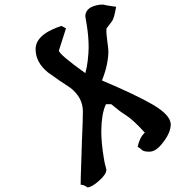

<svg xmlns="http://www.w3.org/2000/svg" viewBox="-20 -942 808 845"><path d="M731.4 -394.5Q731.4 -359.4 699.2 -317.4Q668 -274.4 637.7 -274.4Q612.3 -274.4 604.5 -282.2Q596.7 -290 585.9 -295.9Q593.8 -335.9 617.2 -358.4Q566.4 -415 530.3 -437.5Q508.8 -450.2 469.7 -483.4Q461.9 -483.4 446.3 -483.4Q435.5 -460.9 430.7 -429.7Q425.8 -397.5 425.8 -365.2Q425.8 -313.5 436.5 -249Q438.5 -230.5 448.2 -195.3Q448.2 -174.8 416 -146.5Q382.8 -117.2 364.3 -117.2Q359.4 -121.1 356.4 -123Q345.7 -128.9 335 -128.9Q335 -157.2 336.9 -207Q338.9 -256.8 340.8 -327.1Q344.7 -411.1 344.7 -452.1Q344.7 -511.7 291 -554.7Q265.6 -571.3 241.2 -587.9Q215.8 -605.5 191.4 -623Q136.7 -667 136.7 -725.6Q136.7 -767.6 183.6 -797.9Q206.1 -812.5 250 -828.1Q256.8 -824.2 270.5 -817.4Q262.7 -793 239.3 -719.7Q239.3 -703.1 355.5 -620.1Q362.3 -643.6 366.2 -675.8Q370.1 -710.9 370.1 -733.4Q370.1 -780.3 362.3 -829.1Q359.4 -846.7 355.5 -870.1Q355.5 -894.5 378.9 -909.2Q403.3 -921.9 433.6 -921.9Q445.3 -918.9 451.2 -918Q480.5 -913.1 491.2 -912.1Q482.4 -862.3 473.6 -849.6Q457 -828.1 449.2 -817.4Q448.2 -813.5 448.2 -801.8Q448.2 -793.9 452.1 -761.7Q457 -726.6 457 -715.8Q457 -690.4 450.2 -657.2Q444.3 -627 428.7 -587.9Q577.1 -525.4 654.3 -480.5Q731.4 -434.6 731.4 -394.5Q731.4 -394.5 731.4 -394.5Z"/></svg>

Font: Tolkien Dwarf Runes
Style: Regular
Weight: 400
Version: Regular